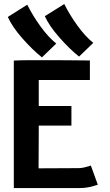

<svg xmlns="http://www.w3.org/2000/svg" viewBox="-20 -950 558 970"><path d="M264.2 -730 191.9 -660.2Q143.6 -698.7 92.5 -756.8Q41.5 -814.9 19.5 -864.3L117.7 -926.3Q145.5 -870.6 184.6 -816.7Q223.6 -762.7 264.2 -730ZM451.2 -733.4 379.4 -664.1Q331.1 -702.6 279.8 -761Q228.5 -819.3 206.5 -868.2L304.7 -929.7Q332.5 -874 371.6 -820.1Q410.6 -766.1 451.2 -733.4ZM49.8 -644Q77.1 -646 149.4 -646Q149.4 -646 197.3 -646H251Q292 -646 352.3 -645.3Q412.6 -644.5 426.3 -644.5H434.1V-545.9H175.8V-414.6H340.8V-315.4H175.8V-300.3Q175.8 -242.2 175.3 -176.8Q174.8 -111.3 174.8 -99.6L377.9 -100.6Q390.1 -100.6 405.3 -104Q420.4 -107.4 429.7 -110.4L439 -113.8L474.1 -16.6Q469.7 -15.6 457.3 -11.7Q444.8 -7.8 437.3 -5.9Q429.7 -3.9 414.6 -2Q399.4 0 382.8 0H49.8Z"/></svg>

Font: Fantasque Sans Mono
Style: Bold
Weight: 700
Monospace: yes
Designer: Jany Belluz
Version: Version 1.8.0 ; ttfautohint (v1.8.2)